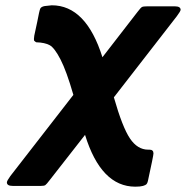

<svg xmlns="http://www.w3.org/2000/svg" viewBox="-20 -493 699 722"><path d="M5.9 192.9Q5.9 187 19 168.9L255.9 -136.2Q230 -226.1 207.5 -269.5Q185.1 -313 167 -323Q148.9 -333 116.2 -334L111.8 -336.9L107.9 -340.8Q106.9 -344.7 108.9 -358.9Q113.8 -379.9 120.1 -411.1Q127.9 -453.1 131.3 -460.4Q134.8 -467.8 147.9 -470.2Q171.9 -473.1 174.8 -473.1Q303.7 -473.1 365.2 -277.8L497.1 -448.2Q509.3 -464.4 514.2 -466.8Q519 -469.2 534.2 -469.2H637.2Q659.2 -469.2 659.2 -456.1Q659.2 -451.2 645 -432.1L408.2 -127Q440.4 -14.2 468.8 27.8Q497.1 69.8 537.1 69.8H542Q557.1 69.8 557.1 84Q557.1 91.8 536.1 188Q534.2 195.8 531 199.5Q527.8 203.1 517.8 206.1Q507.8 209 488.8 209Q359.9 209 299.8 14.2L167 184.1Q154.8 200.2 150.4 203.1Q146 206.1 133.8 206.1H27.8Q5.9 206.1 5.9 192.9Z"/></svg>

Font: CMU Sans Serif
Style: BoldOblique
Weight: 700
Italic angle: -12°
Version: Version 0.7.0